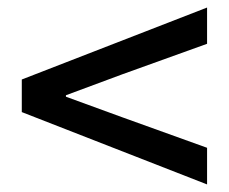

<svg xmlns="http://www.w3.org/2000/svg" viewBox="-20 -629 610 512"><path d="M532.2 -137.2 38.1 -330.1V-417L532.2 -608.9V-512.2L307.1 -431.2L155.8 -375V-371.1L307.1 -315.9L532.2 -234.9Z"/></svg>

Font: Source Han Sans CN Medium
Style: Regular
Weight: 500
Designer: Ryoko NISHIZUKA  (kana, bopomofo & ideographs); Paul D. Hunt (Latin, Greek & Cyrillic); Sandoll Communications , Soo-you
Foundry: Adobe
Version: Version 2.004;hotconv 1.0.118;makeotfexe 2.5.65603